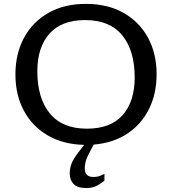

<svg xmlns="http://www.w3.org/2000/svg" viewBox="-20 -737 887 990"><path d="M447 38.5Q428 73.5 422.5 93.2Q417 113 417 131Q417 175.5 461 175.5Q475.5 175.5 487.2 172.5Q499 169.5 518.5 159.5V194.5Q490.5 216.5 471 224.5Q451.5 232.5 424.5 232.5Q379 232.5 359.2 211.5Q339.5 190.5 339.5 157Q339.5 133.5 348.2 108.2Q357 83 391.5 39L414 10Q305 7.5 225.5 -39.2Q146 -86 102.8 -166.8Q59.5 -247.5 59.5 -352.5Q59.5 -460 103.8 -542Q148 -624 229.5 -670.5Q311 -717 422.5 -717Q535 -717 616.8 -670.8Q698.5 -624.5 743 -542.8Q787.5 -461 787.5 -354.5Q787.5 -253.5 748.2 -174.8Q709 -96 636.5 -48Q564 0 463.5 8.5ZM428 -73.5Q550.5 -73.5 612.5 -143.8Q674.5 -214 674.5 -337.5Q674.5 -476.5 610.2 -555Q546 -633.5 419 -633.5Q297 -633.5 234.8 -563.2Q172.5 -493 172.5 -369.5Q172.5 -230.5 237 -152Q301.5 -73.5 428 -73.5Z"/></svg>

Font: Newsreader Caption
Style: Regular
Weight: 400
Designer: Hugues Gentile
Foundry: Production Type
Version: Version 1.001